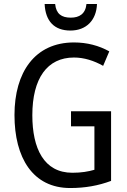

<svg xmlns="http://www.w3.org/2000/svg" viewBox="-20 -938 640 968"><path d="M469 -918H416C411 -868 380 -849 337 -849C290 -849 263 -868 258 -918H205C209 -831 254 -784 335 -784C415 -784 466 -836 469 -918ZM338 -377V-301H456V-82C425 -73 390 -67 345 -67C201 -67 143 -190 143 -357C143 -543 218 -648 353 -648C404 -648 454 -632 500 -606L531 -679C479 -708 419 -724 353 -724C156 -724 53 -574 53 -358C53 -143 145 10 334 10C409 10 476 -2 540 -26V-377Z"/></svg>

Font: Noto Sans Myanmar UI Condensed
Style: Regular
Weight: 400
Width: 3
Designer: Monotype Design Team
Foundry: Monotype Imaging Inc.
Version: Version 2.103